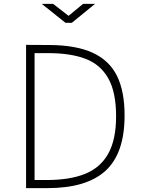

<svg xmlns="http://www.w3.org/2000/svg" viewBox="-20 -974 740 994"><path d="M238 -741Q375 -740 460.5 -700.5Q546 -661 585.5 -581.5Q625 -502 625 -376Q625 -181 527 -90.5Q429 0 224 0H115V-742Q116 -742 140.5 -741.5Q165 -741 238 -741ZM159 -42H220Q343 -42 422 -74.5Q501 -107 541 -179.5Q581 -252 581 -372Q581 -497 540.5 -568.5Q500 -640 423 -669.5Q346 -699 227 -699H159ZM472 -954 352 -856H319L196 -954H255L335 -892L410 -954Z"/></svg>

Font: Morrison Thin
Style: Regular
Weight: 100
Designer: Pablo Impallari, Rodrigo Fuenzalida (Modified by Dan O. Williams)
Version: Version 0.03;June 6, 2019;FontCreator 11.5.0.2425 64-bit; tt